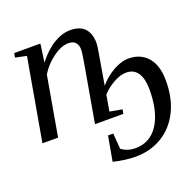

<svg xmlns="http://www.w3.org/2000/svg" viewBox="-122 -594 936 934"><g transform="rotate(-20 345.5 -127.0)"><path d="M401.9 -159.2Q432.1 -195.8 474.6 -220.2Q517.1 -244.6 554.7 -244.6Q618.2 -244.6 654.3 -202.1Q690.4 -159.7 690.4 -81.5Q690.4 9.3 657 76.4Q623.5 143.6 563.2 179.9Q502.9 216.3 427.2 216.3Q372.1 216.3 311.5 201.2L334.5 73.2H361.3L367.7 154.3Q398.4 177.2 439.5 177.2Q515.6 177.2 558.1 111.8Q600.6 46.4 600.6 -69.8Q600.6 -123 580.8 -153.6Q561 -184.1 521 -184.1Q490.7 -184.1 454.3 -163.6Q418 -143.1 394.5 -115.7L380.4 -33.7L444.3 -22L440.4 0H293.5L343.3 -284.2Q354.5 -346.2 354.5 -365.2Q354.5 -387.2 342.8 -400.9Q331.1 -414.6 305.7 -414.6Q269 -414.6 226.3 -383.3Q183.6 -352.1 156.2 -307.6L102.5 0H21.5L96.2 -425.3L38.6 -437.5L42.5 -459.5H178.2L165 -365.7Q206.1 -418.5 250 -444.8Q293.9 -471.2 336.4 -471.2Q385.7 -471.2 410.6 -444.6Q435.5 -418 435.5 -368.2Q435.5 -360.8 433.6 -345.9Q431.6 -331.1 401.9 -159.2Z"/></g></svg>

Font: Tinos
Style: Italic
Weight: 400
Italic angle: -16.333°
Designer: Steve Matteson
Foundry: Monotype Imaging Inc.
Version: Version 1.32